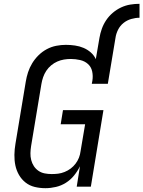

<svg xmlns="http://www.w3.org/2000/svg" viewBox="-20 -978 751 1006"><path d="M501 -779Q505 -803 513.5 -827Q522 -851 536.5 -872.5Q551 -894 571 -911Q591 -928 614.5 -939Q638 -950 662.5 -954Q687 -958 711 -958V-885Q690 -885 667.5 -878.5Q645 -872 627 -857.5Q609 -843 598.5 -822Q588 -801 585 -779ZM218 8Q189 8 162 1.5Q135 -5 114 -21.5Q93 -38 79.5 -61.5Q66 -85 60.5 -111.5Q55 -138 55.5 -167Q56 -196 61 -225L115 -550Q119 -575 127 -599.5Q135 -624 149 -647Q163 -670 182.5 -689Q202 -708 225.5 -720.5Q249 -733 274.5 -738Q300 -743 325 -743Q349 -743 373 -739.5Q397 -736 418 -727Q439 -718 456 -703Q473 -688 482 -668L501 -779H585L545 -539H461L464 -555Q468 -580 463 -603.5Q458 -627 441 -642.5Q424 -658 399.5 -663.5Q375 -669 351 -669Q333 -669 315 -666Q297 -663 280 -655.5Q263 -648 248 -635.5Q233 -623 222.5 -607Q212 -591 206 -573.5Q200 -556 197 -538L143 -213Q140 -194 139.5 -175.5Q139 -157 143.5 -139.5Q148 -122 157.5 -107.5Q167 -93 181.5 -83Q196 -73 214 -69.5Q232 -66 251 -66Q268 -66 284.5 -68Q301 -70 318.5 -77Q336 -84 350.5 -95Q365 -106 376 -120.5Q387 -135 393.5 -151.5Q400 -168 402 -185L426 -327H298L310 -401H522L456 0H382L399 -107Q387 -82 368.5 -59Q350 -36 325.5 -20.5Q301 -5 273 1.5Q245 8 218 8Z"/></svg>

Font: Iosevka Aile Oblique
Style: Regular
Weight: 400
Italic angle: -9°
Designer: Belleve Invis
Foundry: Belleve Invis
Version: Version 31.1.0; ttfautohint (v1.8.4)